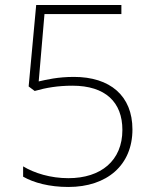

<svg xmlns="http://www.w3.org/2000/svg" viewBox="-20 -734 610 764"><path d="M274 -428C210 -428 165 -417 134 -410L157 -678H463V-714H124L94 -390L118 -372C163 -385 211 -393 268 -393C400 -393 467 -327 467 -217C467 -95 382 -25 252 -25C181 -25 117 -45 72 -72V-31C114 -7 176 10 252 10C406 10 507 -77 507 -219C507 -353 418 -428 274 -428Z"/></svg>

Font: Noto Sans Lao ExtraLight
Style: Regular
Weight: 200
Designer: Monotype Design Team
Foundry: Monotype Imaging Inc.
Version: Version 2.003